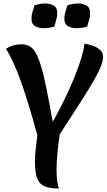

<svg xmlns="http://www.w3.org/2000/svg" viewBox="-20 -1059 616 1110"><path d="M325 -282Q317 -227 312 -174Q307 -121 307 -78Q307 -2 321 31Q267 31 236.5 17.5Q206 4 194 -30.5Q182 -65 182 -128Q182 -154 185.5 -190Q189 -226 196 -277Q142 -475 98 -596Q54 -717 14 -777Q55 -803 102 -803Q128 -803 148.5 -793Q169 -783 185 -756Q201 -729 216.5 -679Q232 -629 248 -550Q264 -471 285 -355Q334 -442 373.5 -528Q413 -614 438 -686.5Q463 -759 469 -807Q576 -787 576 -731Q576 -711 565.5 -681.5Q555 -652 527.5 -603Q500 -554 450.5 -476Q401 -398 325 -282ZM294 -905Q280 -901 263 -898.5Q246 -896 230 -896Q205 -896 183.5 -907.5Q162 -919 162 -952Q162 -972 168 -990.5Q174 -1009 180 -1029Q194 -1033 210.5 -1036Q227 -1039 243 -1039Q268 -1039 289.5 -1027.5Q311 -1016 311 -982Q311 -963 305 -944Q299 -925 294 -905ZM484 -905Q470 -901 453 -898.5Q436 -896 420 -896Q395 -896 373.5 -907.5Q352 -919 352 -952Q352 -972 358 -990.5Q364 -1009 370 -1029Q384 -1033 400.5 -1036Q417 -1039 433 -1039Q458 -1039 479.5 -1027.5Q501 -1016 501 -982Q501 -963 495 -944Q489 -925 484 -905Z"/></svg>

Font: Merienda SemiBold
Style: Regular
Weight: 600
Designer: Eduardo Rodriguez Tunni
Foundry: Eduardo Rodriguez Tunni
Version: Version 2.001; ttfautohint (v1.8.4.7-5d5b)